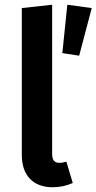

<svg xmlns="http://www.w3.org/2000/svg" viewBox="-20 -775 407 810"><path d="M202 15C232 15 260 9 287 -3L260 -93C250 -90 240 -88 230 -88C210 -88 200 -100 200 -125V-755L72 -741V-121C72 -34 121 15 202 15ZM314 -540 367 -741 264 -755 243 -551Z"/></svg>

Font: Fira Sans Medium
Style: Regular
Weight: 500
Designer: Carrois Corporate & Edenspiekermann AG
Foundry: Carrois Corporate GbR & Edenspiekermann AG
Version: Version 4.203